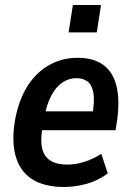

<svg xmlns="http://www.w3.org/2000/svg" viewBox="-20 -734 521 764"><path d="M236 10Q154 10 105.5 -22.5Q57 -55 41 -117.5Q25 -180 42 -268Q59 -347 94 -398.5Q129 -450 179 -477Q229 -504 289 -504Q350 -504 388.5 -477.5Q427 -451 442 -397.5Q457 -344 447 -262L440 -216H132L143 -291H365L347 -273Q357 -330 352 -362Q347 -394 329.5 -408.5Q312 -423 284 -423Q254 -423 228 -405.5Q202 -388 183.5 -352.5Q165 -317 155 -261L150 -231Q140 -178 147.5 -144.5Q155 -111 180.5 -95Q206 -79 248 -79Q280 -79 315.5 -90Q351 -101 383 -122L409 -44Q368 -14 323 -2Q278 10 236 10ZM253 -605 270 -714H382L365 -605Z"/></svg>

Font: Nunito Sans 10pt Condensed
Style: Bold Italic
Weight: 700
Width: 3
Italic angle: -9°
Designer: Vernon Adams
Foundry: Vernon Adams
Version: Version 3.101;gftools[0.9.27]